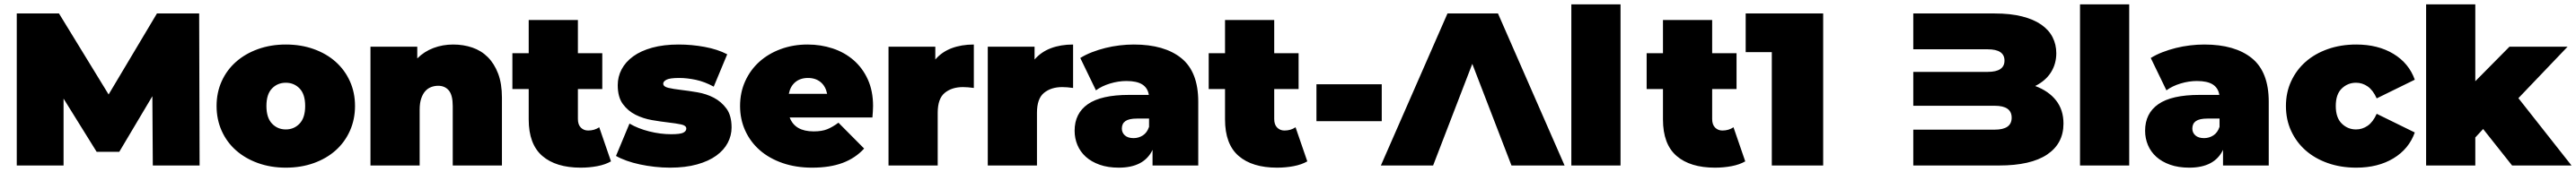

<svg xmlns="http://www.w3.org/2000/svg" viewBox="-20 -762 11834 792"><path d="M272 0H57V-700H251L479 -327L701 -700H895L897 0H682L680 -319L528 -63H424L272 -308Z M1293 10Q1224 10 1165.5 -11Q1107 -32 1064.5 -69.5Q1022 -107 998.5 -159.5Q975 -212 975 -274Q975 -336 998.5 -388Q1022 -440 1064.5 -477.5Q1107 -515 1165.5 -536Q1224 -557 1293 -557Q1363 -557 1421.5 -536Q1480 -515 1522 -477.5Q1564 -440 1587.5 -388Q1611 -336 1611 -274Q1611 -212 1587.5 -159.5Q1564 -107 1522 -69.5Q1480 -32 1421.5 -11Q1363 10 1293 10ZM1293 -166Q1331 -166 1356.5 -193Q1382 -220 1382 -274Q1382 -328 1356.5 -354.5Q1331 -381 1293 -381Q1255 -381 1229.5 -354.5Q1204 -328 1204 -274Q1204 -220 1229.5 -193Q1255 -166 1293 -166Z M2062 -557Q2109 -557 2150 -543Q2191 -529 2221 -499Q2251 -469 2268.5 -423Q2286 -377 2286 -312V0H2060V-273Q2060 -324 2042 -345.5Q2024 -367 1993 -367Q1976 -367 1960.5 -361Q1945 -355 1933.5 -342Q1922 -329 1915 -308Q1908 -287 1908 -257V0H1682V-547H1897V-493Q1929 -525 1971.5 -541Q2014 -557 2062 -557Z M2747 -352H2635V-214Q2635 -188 2648.5 -174.5Q2662 -161 2682 -161Q2711 -161 2733 -176L2787 -19Q2761 -4 2724.5 3Q2688 10 2648 10Q2534 10 2471.5 -44Q2409 -98 2409 -212V-352H2334V-517H2409V-670H2635V-517H2747Z M3058 10Q3023 10 2987.5 6Q2952 2 2919.5 -5Q2887 -12 2859 -22Q2831 -32 2810 -44L2872 -193Q2911 -170 2962.5 -157Q3014 -144 3063 -144Q3105 -144 3119 -151Q3133 -158 3133 -170Q3133 -184 3109.5 -189Q3086 -194 3051 -198Q3016 -202 2975.5 -209Q2935 -216 2900 -233.5Q2865 -251 2841.5 -283Q2818 -315 2818 -370Q2818 -409 2836 -443Q2854 -477 2889 -502.5Q2924 -528 2976.5 -542.5Q3029 -557 3098 -557Q3158 -557 3217.5 -546Q3277 -535 3321 -512L3259 -363Q3217 -386 3176.5 -394.5Q3136 -403 3101 -403Q3057 -403 3042 -395Q3027 -387 3027 -377Q3027 -363 3050.5 -357.5Q3074 -352 3108.5 -348Q3143 -344 3184 -337Q3225 -330 3259.5 -312Q3294 -294 3317.5 -262Q3341 -230 3341 -175Q3341 -138 3323.5 -104.5Q3306 -71 3271 -45.5Q3236 -20 3182.5 -5Q3129 10 3058 10Z M3780 -330Q3773 -365 3750 -384Q3727 -403 3692 -403Q3657 -403 3634 -384Q3611 -365 3604 -330ZM3711 10Q3636 10 3574.5 -11.5Q3513 -33 3470 -71Q3427 -109 3403.5 -161Q3380 -213 3380 -274Q3380 -336 3403.5 -388Q3427 -440 3468.5 -477.5Q3510 -515 3567 -536Q3624 -557 3690 -557Q3751 -557 3805.5 -539Q3860 -521 3901.5 -485Q3943 -449 3967 -396Q3991 -343 3991 -274Q3991 -262 3990 -247.5Q3989 -233 3988 -221H3608Q3632 -157 3718 -157Q3756 -157 3780.5 -167Q3805 -177 3832 -197L3950 -78Q3910 -34 3851.5 -12Q3793 10 3711 10Z M4288 0H4062V-547H4277V-488Q4307 -523 4352 -540Q4397 -557 4454 -557V-357Q4439 -359 4427.5 -360Q4416 -361 4404 -361Q4353 -361 4320.5 -334.5Q4288 -308 4288 -243Z M4744 0H4518V-547H4733V-488Q4763 -523 4808 -540Q4853 -557 4910 -557V-357Q4895 -359 4883.5 -360Q4872 -361 4860 -361Q4809 -361 4776.5 -334.5Q4744 -308 4744 -243Z M5259 -216H5203Q5167 -216 5150.5 -204.5Q5134 -193 5134 -170Q5134 -151 5148 -138.5Q5162 -126 5188 -126Q5211 -126 5230.5 -138.5Q5250 -151 5259 -178ZM5120 10Q5070 10 5032 -3.5Q4994 -17 4968.5 -40Q4943 -63 4930 -94Q4917 -125 4917 -160Q4917 -240 4978 -282.5Q5039 -325 5167 -325H5258Q5253 -357 5228 -373Q5203 -389 5155 -389Q5118 -389 5080 -377.5Q5042 -366 5015 -346L4943 -495Q4967 -510 4996.5 -521.5Q5026 -533 5058 -541Q5090 -549 5123.5 -553Q5157 -557 5189 -557Q5330 -557 5407.5 -494Q5485 -431 5485 -294V0H5275V-72Q5236 10 5120 10Z M5946 -352H5834V-214Q5834 -188 5847.5 -174.5Q5861 -161 5881 -161Q5910 -161 5932 -176L5986 -19Q5960 -4 5923.5 3Q5887 10 5847 10Q5733 10 5670.5 -44Q5608 -98 5608 -212V-352H5533V-517H5608V-670H5834V-517H5946Z M6028 -204V-374H6328V-204Z M6564 0H6324L6630 -700H6862L7168 0H6924L6744 -468Z M7199 0V-742H7425V0Z M7958 -352H7846V-214Q7846 -188 7859.5 -174.5Q7873 -161 7893 -161Q7922 -161 7944 -176L7998 -19Q7972 -4 7935.5 3Q7899 10 7859 10Q7745 10 7682.5 -44Q7620 -98 7620 -212V-352H7545V-517H7620V-670H7846V-517H7958Z M8356 0H8120V-522H8000V-700H8356Z M8770 -700H9144Q9216 -700 9269.5 -686.5Q9323 -673 9358 -648.5Q9393 -624 9410 -590.5Q9427 -557 9427 -517Q9427 -468 9402.5 -429Q9378 -390 9330 -366Q9392 -343 9426 -299.5Q9460 -256 9460 -193Q9460 -101 9385 -50.5Q9310 0 9164 0H8770V-165H9144Q9222 -165 9222 -220Q9222 -275 9144 -275H8770V-431H9112Q9189 -431 9189 -483Q9189 -535 9112 -535H8770Z M9536 0V-742H9762V0Z M10177 -216H10121Q10085 -216 10068.5 -204.5Q10052 -193 10052 -170Q10052 -151 10066 -138.5Q10080 -126 10106 -126Q10129 -126 10148.5 -138.5Q10168 -151 10177 -178ZM10038 10Q9988 10 9950 -3.5Q9912 -17 9886.5 -40Q9861 -63 9848 -94Q9835 -125 9835 -160Q9835 -240 9896 -282.5Q9957 -325 10085 -325H10176Q10171 -357 10146 -373Q10121 -389 10073 -389Q10036 -389 9998 -377.5Q9960 -366 9933 -346L9861 -495Q9885 -510 9914.5 -521.5Q9944 -533 9976 -541Q10008 -549 10041.5 -553Q10075 -557 10107 -557Q10248 -557 10325.5 -494Q10403 -431 10403 -294V0H10193V-72Q10154 10 10038 10Z M10805 10Q10734 10 10674.5 -11Q10615 -32 10572.5 -69.5Q10530 -107 10506 -159Q10482 -211 10482 -274Q10482 -336 10506 -388Q10530 -440 10572.5 -477.5Q10615 -515 10674.5 -536Q10734 -557 10805 -557Q10905 -557 10976 -514Q11047 -471 11074 -395L10899 -309Q10882 -347 10857.5 -364Q10833 -381 10804 -381Q10766 -381 10738.5 -354.5Q10711 -328 10711 -274Q10711 -220 10738.5 -193Q10766 -166 10804 -166Q10833 -166 10857.5 -183Q10882 -200 10899 -238L11074 -152Q11047 -76 10976 -33Q10905 10 10805 10Z M11794 0H11521L11388 -168L11352 -129V0H11126V-742H11352V-388L11509 -547H11776L11550 -310Z"/></svg>

Font: Montserrat-Alt1 Black
Style: Regular
Weight: 900
Designer: Differentunic
Foundry: Differentunic
Version: Version 7.222